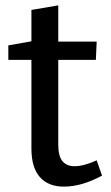

<svg xmlns="http://www.w3.org/2000/svg" viewBox="-20 -685 413 715"><path d="M218 10Q160 10 128.5 -25.5Q97 -61 97 -132V-476L111 -462H11V-516L113 -534L97 -515V-648L197 -665V-515L185 -530H340L337 -462H185L197 -476V-146Q197 -104 212.5 -85Q228 -66 258 -66Q275 -66 295.5 -71.5Q316 -77 340 -88L360 -31Q284 10 218 10Z"/></svg>

Font: Bitter Thin Medium
Style: Regular
Weight: 500
Version: Version 3.021